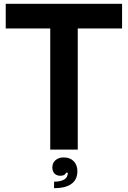

<svg xmlns="http://www.w3.org/2000/svg" viewBox="-20 -783 670 1005"><path d="M387 0H243V-634H10V-763H619V-634H387ZM263 168Q293 168 311.5 159Q330 150 333 134Q335 131 335 121H326Q320 137 296 137Q277 137 265.5 125.5Q254 114 254 93Q254 70 270.5 55.5Q287 41 313 41Q347 41 366 61Q385 81 385 113Q385 157 354 179.5Q323 202 263 202Z"/></svg>

Font: Open Sauce One
Style: Bold
Weight: 700
Designer: Alfredo Marco Pradil
Foundry: Creative Sauce Fz LLC
Version: Version 1.477